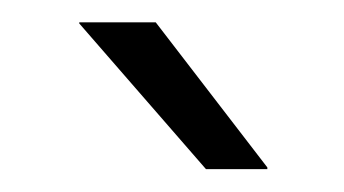

<svg xmlns="http://www.w3.org/2000/svg" viewBox="-20 -702 308 172"><path d="M119.5 -682 219.5 -552V-550.5H164.5L51 -681V-682Z"/></svg>

Font: Anek Bangla Medium Light
Style: Regular
Weight: 300
Version: Version 1.003